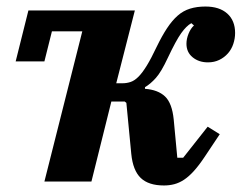

<svg xmlns="http://www.w3.org/2000/svg" viewBox="-20 -556 740 588"><path d="M232 -460H139L116 -368H28L67 -524H393L336 -301H355Q368 -301 380 -305Q392 -309 404 -321Q416 -333 429.5 -355Q443 -377 460 -413Q476 -446 491.5 -469.5Q507 -493 524 -508Q541 -523 562 -529.5Q583 -536 609 -536Q652 -536 676 -514.5Q700 -493 700 -455Q700 -438 694.5 -421.5Q689 -405 678 -392.5Q667 -380 651.5 -372.5Q636 -365 617 -365Q589 -365 570 -380.5Q551 -396 551 -422Q551 -437 557.5 -453Q564 -469 574 -478L566 -485Q551 -477 535 -454.5Q519 -432 494 -379Q474 -336 457.5 -317.5Q441 -299 424 -289V-284Q464 -281 485.5 -260.5Q507 -240 512 -190L523 -73H541L616 -168L653 -145L607 -76Q589 -49 573.5 -32Q558 -15 543.5 -5.5Q529 4 514 8Q499 12 482 12Q435 12 411 -11Q387 -34 382 -85L367 -241L362 -245H321L260 0H116Z"/></svg>

Font: IBM Plex Serif
Style: Bold Italic
Weight: 700
Italic angle: -14°
Designer: Mike Abbink, Paul van der Laan, Pieter van Rosmalen
Foundry: Bold Monday
Version: Version 3.001